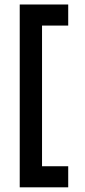

<svg xmlns="http://www.w3.org/2000/svg" viewBox="-20 -759 374 841"><path d="M278.8 -30.8V61.5H66.4V-739.3H278.8V-647H164.1V-30.8Z"/></svg>

Font: Estedad-FD SemiBold
Style: Regular
Weight: 600
Designer: Amin Abedi
Version: Version 7.3